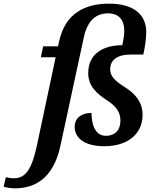

<svg xmlns="http://www.w3.org/2000/svg" viewBox="-162 -789 851 1049"><path d="M-81 240C24 240 129 190 168 8L294 -576C311 -663 351 -716 429 -716C489 -716 517 -678 517 -622C517 -599 513 -573 506 -542C403 -542 320 -496 320 -390C320 -319 365 -279 421 -242C476 -207 496 -173 496 -130C496 -77 465 -47 417 -47C356 -47 338 -112 338 -172C284 -172 246 -145 246 -96C246 -30 308 10 407 10C536 10 617 -57 617 -162C617 -229 579 -276 520 -313C464 -348 440 -374 440 -410C440 -459 475 -491 553 -491H621C630 -530 637 -580 637 -614C637 -707 571 -769 434 -769C301 -769 196 -716 162 -567L155 -536H74L61 -476H142L39 9C11 136 -22 185 -86 185C-102 185 -119 182 -130 179L-142 231C-129 235 -104 240 -81 240Z"/></svg>

Font: Noto Serif SemiBold
Style: Italic
Weight: 600
Italic angle: -12°
Designer: Monotype Design Team
Foundry: Monotype Imaging Inc.
Version: Version 2.014